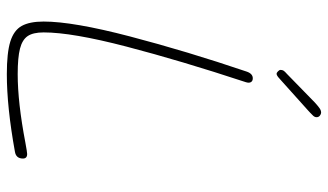

<svg xmlns="http://www.w3.org/2000/svg" viewBox="-214 -722 937 548"><g transform="rotate(90 254.0 -448.5)"><path d="M42 -105Q42 -189 84.5 -351.5Q127 -514 185 -685Q191 -702 204 -702Q212 -702 215 -696.5Q218 -691 215 -682Q154 -497 113.5 -341.5Q73 -186 73 -105Q73 -75 83.5 -59.5Q94 -44 119.5 -37.5Q145 -31 192 -31Q273 -31 388 -53Q415 -58 420 -58Q433 -58 433 -46Q433 -26 413 -23Q286 0 192 0Q131 0 99 -10Q67 -20 54.5 -42.5Q42 -65 42 -105ZM180 -781Q180 -786 182 -789.5Q184 -793 192 -800L273 -879Q284 -889 290 -893Q296 -897 302 -897Q306 -897 310.5 -893.5Q315 -890 315 -884Q315 -879 311 -874.5Q307 -870 303 -866.5Q299 -863 296 -860L208 -781Q205 -778 200 -774Q195 -770 191 -770Q188 -770 184 -774Q180 -778 180 -781Z"/></g></svg>

Font: Mali ExtraLight
Style: Italic
Weight: 275
Italic angle: -10°
Version: Version 1.000; ttfautohint (v1.6)